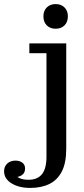

<svg xmlns="http://www.w3.org/2000/svg" viewBox="-117 -716 412 942"><path d="M111 53V-455H27V-503H208V14ZM-41 72Q-21 72 -7.5 82Q6 92 6 111Q6 133 -10 143.5Q-26 154 -52 154L-44 134Q-39 150 -21.5 158Q-4 166 23 166L31 206Q-24 206 -60.5 183.5Q-97 161 -97 124Q-97 101 -81.5 86.5Q-66 72 -41 72ZM23 166Q67 166 89 138.5Q111 111 111 53L208 14Q208 83 186.5 125Q165 167 125.5 186.5Q86 206 31 206ZM156 -575Q129 -575 112.5 -591.5Q96 -608 96 -636Q96 -663 112.5 -679.5Q129 -696 156 -696Q183 -696 199.5 -679.5Q216 -663 216 -636Q216 -608 199.5 -591.5Q183 -575 156 -575Z"/></svg>

Font: Montagu Slab
Style: Regular
Weight: 400
Version: Version 1.000